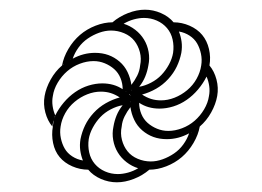

<svg xmlns="http://www.w3.org/2000/svg" viewBox="-20 -538 540 396"><path d="M267 -359Q279 -361 291.5 -367.5Q304 -374 313 -383.5Q322 -393 328.5 -405Q335 -417 337 -429Q339 -443 336 -456.5Q333 -470 324.5 -480Q316 -490 303.5 -495.5Q291 -501 277 -501Q267 -501 256 -498Q245 -495 235 -489Q248 -485 259 -476.5Q270 -468 277 -456.5Q284 -445 286.5 -431Q289 -417 286 -403Q284 -391 279.5 -380Q275 -369 267 -359ZM88 -277Q78 -289 73.5 -306Q69 -323 72 -340Q75 -357 84.5 -374Q94 -391 108 -403H109L110 -404H111V-405H112V-406H113V-407H114V-408H115V-409H116L117 -410H119V-411H120V-412H121L122 -413H123V-414H124L127 -416H128L129 -417H130Q141 -423 152.5 -426Q164 -429 176 -429Q191 -429 203.5 -424.5Q216 -420 226.5 -411Q237 -402 243 -389.5Q249 -377 251 -363L250 -361H251V-357L252 -356L251 -352H252L250 -340L247 -344H246V-345H245V-346H244V-347H243L242 -348H241V-349H240V-350H239V-351H238V-352H237Q236 -352 236 -353H235L234 -354H233Q233 -366 228.5 -377Q224 -388 215.5 -395.5Q207 -403 196 -407.5Q185 -412 173 -412Q159 -412 144.5 -406.5Q130 -401 118.5 -391Q107 -381 99 -367.5Q91 -354 89 -340Q87 -330 88.5 -319.5Q90 -309 94 -300V-298H93L92 -293H91V-289H90ZM223 -179Q233 -179 244 -182Q255 -185 265 -191Q252 -195 241 -203.5Q230 -212 223 -223.5Q216 -235 213.5 -249Q211 -263 214 -277Q216 -289 220.5 -300Q225 -311 233 -321Q221 -319 208.5 -312.5Q196 -306 187 -296.5Q178 -287 171.5 -275Q165 -263 163 -251Q161 -237 164 -223.5Q167 -210 175.5 -200Q184 -190 196.5 -184.5Q209 -179 223 -179ZM327 -268Q341 -268 355.5 -273.5Q370 -279 381.5 -289Q393 -299 401 -312.5Q409 -326 411 -340Q413 -350 411.5 -360.5Q410 -371 406 -380Q399 -366 388.5 -353.5Q378 -341 365 -332Q352 -323 337.5 -318.5Q323 -314 309 -314Q297 -314 286.5 -317Q276 -320 267 -326Q267 -314 271.5 -303Q276 -292 284.5 -284.5Q293 -277 304 -272.5Q315 -268 327 -268ZM312 -331Q326 -331 340 -336.5Q354 -342 366 -352Q378 -362 385.5 -375.5Q393 -389 395 -403Q397 -415 394.5 -427Q392 -439 386.5 -448.5Q381 -458 371 -464.5Q361 -471 349 -473Q353 -463 354.5 -452Q356 -441 354 -429Q351 -414 344.5 -400.5Q338 -387 327 -375Q316 -363 302 -355Q288 -347 273 -343Q282 -337 291.5 -334Q301 -331 312 -331ZM151 -207Q147 -217 145.5 -228Q144 -239 146 -251Q149 -266 155.5 -279.5Q162 -293 173 -305Q184 -317 198 -325Q212 -333 227 -337Q218 -343 208.5 -346Q199 -349 188 -349Q174 -349 160 -343.5Q146 -338 134 -328Q122 -318 114.5 -304.5Q107 -291 105 -277Q103 -265 105.5 -253Q108 -241 113.5 -231.5Q119 -222 129 -215.5Q139 -209 151 -207ZM221 -162Q204 -162 188 -169Q172 -176 162 -188Q145 -188 129 -195Q113 -202 103 -214Q93 -226 89.5 -243Q86 -260 89 -277L91 -293H92L93 -297L94 -298V-300Q101 -314 111.5 -326.5Q122 -339 135 -348Q148 -357 162.5 -361.5Q177 -366 191 -366Q203 -366 213.5 -363Q224 -360 233 -354H235V-353H236Q236 -352 237 -352H238V-351H239L240 -349H241V-348H242L243 -347H244V-346H245V-345H246V-344H247L246 -343H247L250 -340L248 -328L249 -327L248 -324L249 -323V-319H250L249 -317Q242 -308 237 -298Q232 -288 231 -277Q228 -263 231.5 -249.5Q235 -236 243 -226Q251 -216 264 -210.5Q277 -205 291 -205Q303 -205 315.5 -209.5Q328 -214 339 -221.5Q350 -229 358 -240Q366 -251 370 -263H371L372 -264H373L374 -265H375L376 -266H377V-267H378L379 -268H380V-269H381V-270H383L384 -271H385V-272H386V-273H387V-274H388V-275H389V-276H390L391 -277H392Q389 -260 379 -243Q369 -226 355 -214Q341 -202 323 -195Q305 -188 288 -188Q274 -176 256 -169Q238 -162 221 -162ZM324 -251Q309 -251 296.5 -255.5Q284 -260 273.5 -269Q263 -278 257 -290.5Q251 -303 249 -317L250 -319H249V-323L248 -324L249 -328H248L252 -352L251 -353L252 -356L251 -357V-361H250L251 -363Q258 -372 263 -382Q268 -392 269 -403Q272 -417 268.5 -430.5Q265 -444 257 -454Q249 -464 236 -469.5Q223 -475 209 -475Q197 -475 184.5 -470.5Q172 -466 161 -458.5Q150 -451 142 -440Q134 -429 130 -417H129L128 -416H127L126 -415H125L124 -414H123V-413H122L121 -412H120V-411H119V-410H117L116 -409H115V-408H114V-407H113V-406H112L111 -405V-404H110L109 -403H108Q111 -420 121 -437Q131 -454 145 -466Q159 -478 177 -485Q195 -492 212 -492Q226 -504 244 -511Q262 -518 279 -518Q296 -518 312 -511Q328 -504 338 -492Q355 -492 371 -485Q387 -478 397 -466Q407 -454 411 -437Q415 -420 412 -403Q422 -391 426.5 -374Q431 -357 428 -340Q425 -323 415.5 -306Q406 -289 392 -277H391L390 -276H389V-275H388V-274H387V-273H386V-272H385V-271H384L383 -270H381V-269H380V-268H379L378 -267H377V-266H376L373 -264H372L371 -263H370Q359 -257 347.5 -254Q336 -251 324 -251Z"/></svg>

Font: Iosevka Thin Oblique
Style: Regular
Weight: 100
Italic angle: -9°
Monospace: yes
Designer: Belleve Invis
Foundry: Belleve Invis
Version: Version 32.5.0; ttfautohint (v1.8.4)